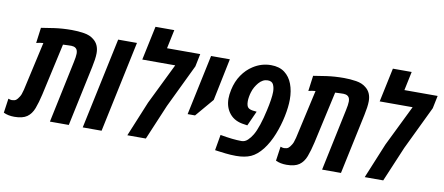

<svg xmlns="http://www.w3.org/2000/svg" viewBox="-100 -1028 3022 1306"><g transform="rotate(10 1411.0 -375.0)"><path d="M43 9.8Q0 9.8 -31.7 -5.4L-17.6 -104.5Q-3.9 -99.1 6.8 -99.1Q26.4 -99.6 36.1 -106.9Q45.9 -114.3 56.6 -131.8Q62 -140.1 66.2 -150.6Q70.3 -161.1 75.7 -182.6L150.9 -518.6Q139.2 -517.6 127 -515.9Q114.7 -514.2 102.5 -510.7L116.7 -617.7Q150.4 -623.5 206.5 -631.6Q262.7 -639.6 327.1 -639.6Q369.1 -639.6 410.9 -633.1Q452.6 -626.5 478.5 -605Q519.5 -573.7 519.5 -513.2Q519.5 -493.7 515.9 -468.5Q512.2 -443.4 506.3 -415.5L418 0H287.6L377.4 -425.8Q386.2 -465.8 386.2 -486.8Q386.2 -512.2 373.5 -522.9Q366.7 -528.8 357.9 -531Q349.1 -533.2 341.8 -533.2Q336.4 -533.2 319.1 -532.7Q301.8 -532.2 284.2 -531.2L204.6 -172.4Q191.4 -114.7 176 -74Q160.6 -33.2 130.4 -11.7Q100.1 9.8 43 9.8Z M514.2 0 647.9 -629.9H777.8L644.5 0Z M822.3 0 922.4 -242.7 1060.5 -524.9H833L882.8 -759.8H1012.7L985.4 -629.9H1214.8L1196.8 -542L1052.7 -242.7L950.2 0Z M1201.2 -212.9 1289.6 -629.9H1419.4L1359.4 -338.9L1252.4 -212.9Z M1574.2 9.8Q1538.1 9.8 1501.5 5.6Q1464.8 1.5 1448.7 -1L1427.7 -3.9L1446.3 -112.3Q1534.2 -96.2 1593.8 -96.2Q1617.2 -96.2 1636 -114Q1654.8 -131.8 1668.9 -155.8Q1685.1 -183.1 1700.4 -229.2Q1715.8 -275.4 1728 -331.5Q1737.3 -372.1 1742.4 -406Q1747.6 -439.9 1747.6 -462.9Q1747.6 -491.2 1737.8 -512.5Q1728 -533.7 1698.7 -533.7Q1664.1 -533.7 1636.7 -501.5Q1625 -487.8 1615 -470.5Q1605 -453.1 1599.1 -432.6Q1594.7 -418.5 1591.8 -401.6Q1588.9 -384.8 1588.9 -371.1Q1588.9 -337.4 1602.1 -325.7Q1615.2 -314 1647.9 -312L1660.6 -310.5L1614.3 -208L1592.8 -211.4Q1526.9 -219.2 1491.7 -261.5Q1456.5 -303.7 1456.5 -365.7Q1456.5 -378.9 1458.3 -394.3Q1460 -409.7 1463.9 -427.2Q1476.6 -486.8 1507.1 -531.2Q1537.6 -575.7 1579.6 -602.5Q1636.7 -639.6 1703.1 -639.6Q1760.3 -639.6 1796.9 -612.1Q1833.5 -584.5 1851.1 -537.4Q1868.7 -490.2 1868.7 -431.6Q1868.7 -379.9 1855.2 -314.5Q1841.8 -249 1816.4 -185.3Q1791 -121.6 1754.9 -74.7Q1717.3 -26.9 1676 -8.5Q1634.8 9.8 1574.2 9.8Z M1922.9 9.8Q1879.9 9.8 1848.1 -5.4L1862.3 -104.5Q1876 -99.1 1886.7 -99.1Q1906.2 -99.6 1916 -106.9Q1925.8 -114.3 1936.5 -131.8Q1941.9 -140.1 1946 -150.6Q1950.2 -161.1 1955.6 -182.6L2030.8 -518.6Q2019 -517.6 2006.8 -515.9Q1994.6 -514.2 1982.4 -510.7L1996.6 -617.7Q2030.3 -623.5 2086.4 -631.6Q2142.6 -639.6 2207 -639.6Q2249 -639.6 2290.8 -633.1Q2332.5 -626.5 2358.4 -605Q2399.4 -573.7 2399.4 -513.2Q2399.4 -493.7 2395.8 -468.5Q2392.1 -443.4 2386.2 -415.5L2297.9 0H2167.5L2257.3 -425.8Q2266.1 -465.8 2266.1 -486.8Q2266.1 -512.2 2253.4 -522.9Q2246.6 -528.8 2237.8 -531Q2229 -533.2 2221.7 -533.2Q2216.3 -533.2 2199 -532.7Q2181.6 -532.2 2164.1 -531.2L2084.5 -172.4Q2071.3 -114.7 2055.9 -74Q2040.5 -33.2 2010.3 -11.7Q1980 9.8 1922.9 9.8Z M2461.9 0 2562 -242.7 2700.2 -524.9H2472.7L2522.5 -759.8H2652.3L2625 -629.9H2854.5L2836.4 -542L2692.4 -242.7L2589.8 0Z"/></g></svg>

Font: Open Sans Condensed
Style: Bold Italic
Weight: 700
Width: 3
Italic angle: -12°
Designer: Monotype Design Team
Foundry: Monotype Imaging Inc.
Version: Version 3.003; ttfautohint (v1.8.4)